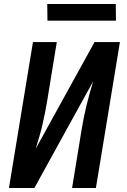

<svg xmlns="http://www.w3.org/2000/svg" viewBox="-20 -947 640 967"><path d="M25 0 146 -735H266L218 -441Q213 -411 207 -380.5Q201 -350 194 -319.5Q187 -289 178 -258.5Q169 -228 160 -198L456 -735H584L463 0H343L391 -294Q396 -324 402 -354.5Q408 -385 415.5 -415.5Q423 -446 431.5 -476.5Q440 -507 449 -537L153 0ZM564 -843H219L218 -927H563Z"/></svg>

Font: Iosevka Extended
Style: Bold Italic
Weight: 700
Width: 7
Italic angle: -9°
Monospace: yes
Designer: Belleve Invis
Foundry: Belleve Invis
Version: Version 32.5.0; ttfautohint (v1.8.4)